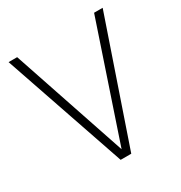

<svg xmlns="http://www.w3.org/2000/svg" viewBox="-134 -638 696 737"><g transform="rotate(-30 214.5 -270.0)"><path d="M191 0 6 -540H44L214.5 -33.5L385 -540H423L238 0Z"/></g></svg>

Font: Encode Sans Cnd Th
Style: Regular
Weight: 100
Width: 3
Designer: Multiple Designers
Foundry: Impallari Type
Version: Version 3.002; ttfautohint (v1.8.3) -l 8 -r 50 -G 200 -x 14 